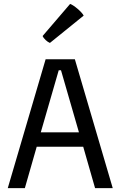

<svg xmlns="http://www.w3.org/2000/svg" viewBox="-20 -968 622 988"><path d="M20 0H107.9L168.9 -212.9H408.2L469.2 0H560.1L365.2 -663.1H214.8ZM189.9 -287.1 282.2 -606.4H293.9L386.2 -287.1ZM236.8 -747.1 410.6 -887.7C401.9 -906.2 358.9 -942.4 340.8 -947.8L199.2 -782.7C205.1 -769 223.1 -752.4 236.8 -747.1Z"/></svg>

Font: Basic
Style: Regular
Weight: 400
Designer: Magnus Gaarde
Foundry: Magnus Gaarde
Version: Version 1.001